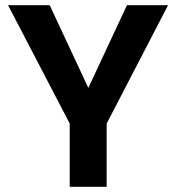

<svg xmlns="http://www.w3.org/2000/svg" viewBox="-20 -718 677 738"><path d="M11 -698H171L349 -317H290L468 -698H626L390 -243V0H248V-243Z"/></svg>

Font: Parkinsans Light SemiBold
Style: Regular
Weight: 600
Version: Version 1.000